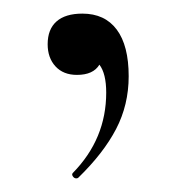

<svg xmlns="http://www.w3.org/2000/svg" viewBox="-20 -102 262 282"><path d="M169 10Q169 52 150.5 87.5Q132 123 95 159Q94 160 92 160Q89 160 87 157Q85 154 87 152Q136 102 136 34Q136 6 126 -7Q117 8 93 8Q73 8 61.5 -4.5Q50 -17 50 -37Q50 -59 63 -70.5Q76 -82 101 -82Q134 -82 151.5 -58.5Q169 -35 169 10Z"/></svg>

Font: Cormorant Infant Medium
Style: Regular
Weight: 500
Designer: Christian Thalmann (Catharsis Fonts)
Version: Version 3.000